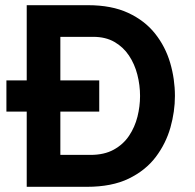

<svg xmlns="http://www.w3.org/2000/svg" viewBox="-20 -720 750 740"><path d="M4.7 -289.8V-410.2H362.5V-289.8ZM83 0V-700H319Q410.2 -700 474.1 -670.3Q538 -640.6 577.8 -590.4Q617.6 -540.1 635.9 -477.7Q654.2 -415.3 654.2 -350Q654.2 -290.1 636.9 -228.6Q619.5 -167.1 580.5 -115.2Q541.4 -63.3 476.2 -31.6Q411.1 0 315 0ZM212.6 -123H328.4Q381.9 -123 418.4 -143.2Q455 -163.3 477.4 -196.7Q499.7 -230.1 509.8 -270.2Q519.8 -310.3 519.8 -350Q519.8 -392 509.3 -432.6Q498.9 -473.2 477 -506Q455.1 -538.8 421 -558.4Q386.9 -578 339.4 -578H212.6Z"/></svg>

Font: Overpass
Style: Regular
Weight: 400
Designer: Delve Withrington, Dave Bailey, Thomas Jockin
Foundry: Delve Fonts LLC
Version: Version 4.000